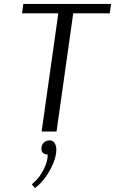

<svg xmlns="http://www.w3.org/2000/svg" viewBox="-20 -670 586 978"><path d="M539 -602H353L268 0H192L277 -602H92L99 -650H546ZM206 54Q218 45 232 45Q246 45 255 54L259 60Q267 74 267 93Q267 122 252.5 158.5Q238 195 213.5 230Q189 265 158 288L142 269Q181 237 202.5 193.5Q224 150 223 117Q207 117 198 108Q191 100 191 87Q191 66 206 54Z"/></svg>

Font: Arsenal SC
Style: Italic
Weight: 400
Italic angle: -9.10001°
Designer: Andrij Shevchenko
Foundry: Stairsfor
Version: Version 2.001; ttfautohint (v1.8.4.7-5d5b)